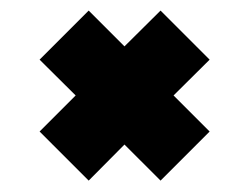

<svg xmlns="http://www.w3.org/2000/svg" viewBox="-20 -472 458 354"><path d="M276 -139 209.5 -205.5 143.5 -139 53 -229.5 119.5 -296 53 -362 143.5 -452.5 209.5 -386.5 276 -452.5 366.5 -362 300 -296 366.5 -229.5Z"/></svg>

Font: Tourney Expanded Black
Style: Regular
Weight: 900
Width: 7
Designer: Tyler Finck
Foundry: Etcetera Type Co
Version: Version 1.010; ttfautohint (v1.8.3)